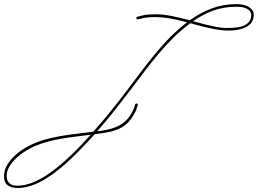

<svg xmlns="http://www.w3.org/2000/svg" viewBox="-377 -657 1260 938"><path d="M-293 261.7Q-320.3 261.1 -338.9 248.4Q-357.4 235.7 -357.4 204.4Q-357.4 176.4 -343.1 151.4Q-328.8 126.3 -307.3 105.8Q-285.8 85.3 -260.4 69.7Q-235 54 -213.5 44.9Q-177.1 29.3 -140 20.2Q-102.9 11.1 -66.1 5.2Q-29.3 -0.7 7.2 -4.6Q43.6 -8.5 78.8 -13.7Q127.6 -68.4 167.6 -118.2Q207.7 -168 242.5 -214.2Q277.3 -260.4 308.9 -302.4Q340.5 -344.4 372.4 -383.5Q404.3 -422.5 437.8 -458.3Q471.4 -494.1 511.1 -527.3Q517.6 -532.6 523.8 -537.8Q529.9 -543 537.1 -548.2Q488.3 -561.2 450.8 -567.4Q413.4 -573.6 382.8 -573.6Q342.4 -573.6 321 -568Q299.5 -562.5 296.2 -562.5Q293.6 -562.5 291.3 -564.1Q289.1 -565.8 289.1 -569Q289.1 -573.6 293.6 -574.9Q294.3 -575.5 318.4 -581.4Q342.4 -587.2 384.1 -587.2Q417.3 -587.2 456.7 -579.8Q496.1 -572.3 550.1 -557.9Q660.2 -636.7 772.1 -636.7H787.8Q790.4 -636.7 802.4 -635.1Q814.5 -633.5 827.8 -628.3Q841.1 -623 851.9 -612.3Q862.6 -601.6 862.6 -583.3Q862.6 -575.5 860.7 -565.8Q858.7 -561.2 854.5 -551.8Q850.3 -542.3 837.6 -532.6Q824.9 -522.8 800.8 -515.3Q776.7 -507.8 735.7 -507.8Q721.4 -507.8 705.7 -509.4Q690.1 -511.1 668.9 -515Q647.8 -518.9 619.8 -525.7Q591.8 -532.6 552.7 -543.6Q510.4 -512.4 474 -476.6Q437.5 -440.8 403 -400.4Q368.5 -360 334.6 -315.4Q300.8 -270.8 264.3 -222.7Q227.9 -174.5 186.8 -122.4Q145.8 -70.3 97.7 -15.6Q121.7 -18.2 144.2 -22.8Q166.7 -27.3 187.2 -35.5Q207.7 -43.6 225.6 -57Q243.5 -70.3 257.8 -91.1Q265 -102.2 269.9 -112Q274.7 -121.7 278 -129.6Q281.2 -138.7 283.2 -146.5Q285.8 -151.7 289.7 -151.7Q293 -151.7 294.6 -149.4Q296.2 -147.1 296.2 -145.2V-143.9Q295.6 -142.6 290 -125Q284.5 -107.4 268.9 -84.6Q252.6 -59.2 232.1 -44.3Q211.6 -29.3 188.2 -21.2Q164.7 -13 138.7 -9.1Q112.6 -5.2 85.9 -1.3Q60.5 26 32.2 56.3Q3.9 86.6 -27 115.9Q-57.9 145.2 -90.5 171.5Q-123 197.9 -156.6 218.1Q-190.1 238.3 -224.6 250Q-259.1 261.7 -293 261.7ZM65.8 1.3Q29.3 5.9 -5.9 10.1Q-41 14.3 -75.2 20.2Q-109.4 26 -142.9 34.8Q-176.4 43.6 -208.3 57.3Q-228.5 66.4 -252.3 80.7Q-276 95.1 -296.5 114.3Q-317.1 133.5 -330.7 155.9Q-344.4 178.4 -344.4 202.5Q-344.4 216.8 -339.8 225.9Q-335.3 235 -328.1 240.6Q-321 246.1 -311.2 248Q-301.4 250 -291.7 250Q-258.5 250 -221.4 236.3Q-184.2 222.7 -140.6 193Q-97 163.4 -45.9 116.2Q5.2 69 65.8 1.3ZM566.4 -553.4Q600.9 -543.6 626.3 -537.4Q651.7 -531.2 671.2 -527.3Q690.8 -523.4 705.4 -521.8Q720.1 -520.2 733.1 -520.2Q797.5 -520.2 823.9 -536.8Q850.3 -553.4 850.3 -582Q850.3 -597.7 840.8 -606.1Q831.4 -614.6 819.7 -618.5Q807.9 -622.4 797.9 -623Q787.8 -623.7 787.1 -623.7H771.5Q715.5 -623.7 664.4 -605.1Q613.3 -586.6 566.4 -553.4Z"/></svg>

Font: League Script
Style: League Script
Weight: 400
Foundry: Haley Fiege
Version: Version 1.001